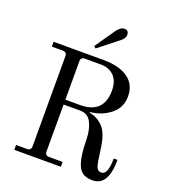

<svg xmlns="http://www.w3.org/2000/svg" viewBox="-167 -1057 1049 1189"><g transform="rotate(20 358.0 -463.0)"><path d="M448 -938Q476 -938 476 -907Q476 -884 448 -863L320 -762L307 -773L399 -906Q422 -938 448 -938ZM253 -400H350Q505 -400 505 -552Q505 -613 472.5 -646.5Q440 -680 384 -680H280Q253 -680 253 -653ZM62 0V-32H134Q161 -32 161 -59V-653Q161 -680 134 -680H62V-712H390Q495 -712 553 -670.5Q611 -629 611 -552Q611 -478 555.5 -433Q500 -388 422 -380V-376Q479 -365 515.5 -323.5Q552 -282 564 -182Q574 -100 583 -76Q592 -52 616 -52Q659 -52 659 -160H684Q684 12 580 12Q514 12 489 -35Q462 -87 460 -212Q459 -279 436 -323.5Q413 -368 362 -368H253V-59Q253 -32 280 -32H369V0Z"/></g></svg>

Font: Old Standard TT
Style: Regular
Weight: 400
Designer: Alexey Kryukov <alexios@thessalonica.org.ru>
Version: Version 1.0